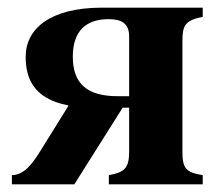

<svg xmlns="http://www.w3.org/2000/svg" viewBox="-20 -481 566 501"><path d="M317 -85C317 -42 304 -31 264 -24V0H509V-24C465 -31 456 -42 456 -85V-374C456 -416 464 -428 509 -437V-461H246C111 -461 47 -406 47 -333C47 -281 64 -224 158 -206V-204L84 -85C64 -53 42 -24 11 -24V0H174L300 -200H317ZM317 -230H287C207 -230 170 -263 170 -333C170 -401 205 -431 264 -431C298 -431 317 -419 317 -386Z"/></svg>

Font: XITS Math
Style: Bold
Weight: 700
Designer: MicroPress Inc., with final additions and corrections provided by Coen Hoffman, Elsevier (retired)
Version: Version 1.105